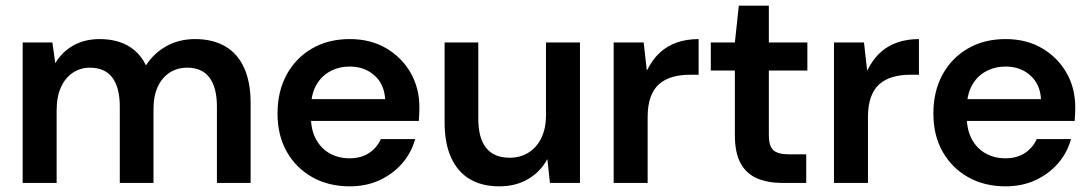

<svg xmlns="http://www.w3.org/2000/svg" viewBox="-20 -646 3854 678"><path d="M60 0V-496H165L175 -424H176Q200 -464 240 -486Q280 -508 332 -508Q370 -508 401 -498Q432 -488 456 -467.5Q480 -447 495 -416H496Q524 -459 568.5 -483.5Q613 -508 669 -508Q731 -508 775 -482.5Q819 -457 842 -406.5Q865 -356 865 -282V0H746V-270Q746 -336 720 -371.5Q694 -407 641 -407Q606 -407 579 -389.5Q552 -372 537 -339.5Q522 -307 522 -260V0H403V-270Q403 -336 377 -371.5Q351 -407 297 -407Q264 -407 237 -389Q210 -371 195 -337.5Q180 -304 180 -256V0Z M1215 12Q1140 12 1082.5 -20.5Q1025 -53 992.5 -110.5Q960 -168 960 -245Q960 -323 992 -382Q1024 -441 1081.5 -474.5Q1139 -508 1215 -508Q1289 -508 1344 -475.5Q1399 -443 1430 -389Q1461 -335 1461 -267Q1461 -257 1460.5 -245Q1460 -233 1459 -219H1046V-296H1340Q1337 -349 1302 -380Q1267 -411 1215 -411Q1178 -411 1146.5 -394.5Q1115 -378 1096.5 -345Q1078 -312 1078 -262V-233Q1078 -187 1096 -154Q1114 -121 1145 -104Q1176 -87 1214 -87Q1255 -87 1283 -105.5Q1311 -124 1325 -155H1446Q1433 -107 1400.5 -69.5Q1368 -32 1321 -10Q1274 12 1215 12Z M1743 12Q1682 12 1639 -13.5Q1596 -39 1573 -89.5Q1550 -140 1550 -214V-496H1669V-226Q1669 -159 1696.5 -124Q1724 -89 1780 -89Q1817 -89 1846 -107Q1875 -125 1891.5 -158.5Q1908 -192 1908 -240V-496H2028V0H1922L1913 -83H1912Q1889 -40 1845.5 -14Q1802 12 1743 12Z M2147 0V-496H2253L2264 -398H2265Q2284 -436 2310 -460Q2336 -484 2370.5 -496Q2405 -508 2447 -508V-382H2415Q2382 -382 2354.5 -374Q2327 -366 2307.5 -349Q2288 -332 2277.5 -303Q2267 -274 2267 -232V0Z M2742 0Q2692 0 2654 -16Q2616 -32 2595.5 -69Q2575 -106 2575 -169V-397H2490V-496H2575L2589 -626H2695V-496H2831V-397H2695V-169Q2695 -130 2711 -115.5Q2727 -101 2767 -101H2827V0Z M2925 0V-496H3031L3042 -398H3043Q3062 -436 3088 -460Q3114 -484 3148.5 -496Q3183 -508 3225 -508V-382H3193Q3160 -382 3132.5 -374Q3105 -366 3085.5 -349Q3066 -332 3055.5 -303Q3045 -274 3045 -232V0Z M3531 12Q3456 12 3398.5 -20.5Q3341 -53 3308.5 -110.5Q3276 -168 3276 -245Q3276 -323 3308 -382Q3340 -441 3397.5 -474.5Q3455 -508 3531 -508Q3605 -508 3660 -475.5Q3715 -443 3746 -389Q3777 -335 3777 -267Q3777 -257 3776.5 -245Q3776 -233 3775 -219H3362V-296H3656Q3653 -349 3618 -380Q3583 -411 3531 -411Q3494 -411 3462.5 -394.5Q3431 -378 3412.5 -345Q3394 -312 3394 -262V-233Q3394 -187 3412 -154Q3430 -121 3461 -104Q3492 -87 3530 -87Q3571 -87 3599 -105.5Q3627 -124 3641 -155H3762Q3749 -107 3716.5 -69.5Q3684 -32 3637 -10Q3590 12 3531 12Z"/></svg>

Font: DM Sans 28pt SemiBold
Style: Regular
Weight: 600
Version: Version 4.004;gftools[0.9.30]